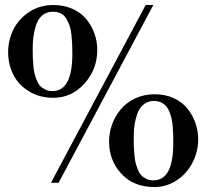

<svg xmlns="http://www.w3.org/2000/svg" viewBox="-20 -734 827 771"><path d="M517.1 -181.6Q517.1 -161.6 517.3 -148.7Q517.6 -135.7 519.3 -116Q521 -96.2 523.9 -83Q526.9 -69.8 532.7 -54.7Q538.6 -39.6 546.6 -30.8Q554.7 -22 567.4 -15.9Q580.1 -9.8 596.2 -9.8Q675.8 -9.8 675.8 -158.7Q675.8 -178.7 675.5 -192.4Q675.3 -206.1 673.6 -225.3Q671.9 -244.6 668.9 -257.8Q666 -271 660.2 -285.4Q654.3 -299.8 646.2 -308.6Q638.2 -317.4 626 -323Q613.8 -328.6 598.1 -328.6Q577.1 -328.6 561.5 -317.9Q545.9 -307.1 537.8 -291.7Q529.8 -276.4 524.7 -254.6Q519.5 -232.9 518.3 -216.3Q517.1 -199.7 517.1 -181.6ZM418 -165.5Q418 -201.2 430.2 -234.6Q442.4 -268.1 465.1 -295.2Q487.8 -322.3 523.2 -338.9Q558.6 -355.5 601.1 -355.5Q644 -355.5 678.2 -339.6Q712.4 -323.7 733.2 -297.4Q753.9 -271 764.9 -239.5Q775.9 -208 775.9 -174.8Q775.9 -124.5 752.7 -80.3Q729.5 -36.1 689 -9.5Q648.4 17.1 600.1 17.1Q516.6 17.1 467.3 -36.4Q418 -89.8 418 -165.5ZM111.3 -540.5Q111.3 -521 111.6 -507.6Q111.8 -494.1 113.5 -474.6Q115.2 -455.1 118.2 -441.7Q121.1 -428.2 127 -413.3Q132.8 -398.4 141.1 -389.4Q149.4 -380.4 161.9 -374.3Q174.3 -368.2 190.4 -368.2Q270.5 -368.2 270.5 -517.6Q270.5 -541 269.8 -556.9Q269 -572.8 266.8 -594.7Q264.6 -616.7 259.5 -631.1Q254.4 -645.5 246.1 -659.4Q237.8 -673.3 224.1 -680.2Q210.4 -687 192.4 -687Q167 -687 149.4 -671.9Q131.8 -656.7 124.3 -631.6Q116.7 -606.4 114 -585.2Q111.3 -564 111.3 -540.5ZM12.7 -524.4Q12.7 -571.8 33.2 -614.3Q53.7 -656.7 96.2 -685.3Q138.7 -713.9 194.8 -713.9Q237.8 -713.9 272.2 -698Q306.6 -682.1 327.6 -656Q348.6 -629.9 359.6 -598.4Q370.6 -566.9 370.6 -533.2Q370.6 -455.6 319.1 -398.4Q267.6 -341.3 194.3 -341.3Q138.7 -341.3 96.4 -367.2Q54.2 -393.1 33.4 -434.3Q12.7 -475.6 12.7 -524.4ZM215.3 0H184.6L564.9 -713.9H595.7Z"/></svg>

Font: VidalokaRegular
Style: Regular
Weight: 400
Designer: Cyreal (www.cyreal.org)
Foundry: Cyreal (www.cyreal.org)
Version: Version 1.000